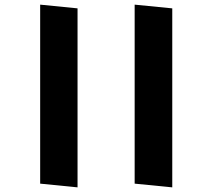

<svg xmlns="http://www.w3.org/2000/svg" viewBox="-20 -791 915 827"><path d="M722 -755V16L560 0V-771ZM314 -755V16L153 0V-771Z"/></svg>

Font: Palanquin Dark SemiBold
Style: Regular
Weight: 600
Designer: Pria Ravichandran
Version: Version 1.001